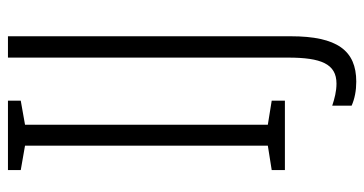

<svg xmlns="http://www.w3.org/2000/svg" viewBox="-242 -512 938 495"><g transform="rotate(-90 227.5 -265.0)"><path d="M215 0V-34L153 -44V-670L215 -681V-714H36V-681L99 -670V-44L36 -34V0ZM264 184C344 184 381 135 381 15V-714H326V8C326 93 310 133 259 133C239 133 220 128 202 122V172C220 180 241 184 264 184Z"/></g></svg>

Font: Noto Sans Lao Looped ExtraCondensed Light
Style: Regular
Weight: 300
Width: 2
Designer: Mark Frömberg, Ben Mitchell
Foundry: The Fontpad Ltd
Version: Version 1.002